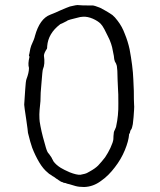

<svg xmlns="http://www.w3.org/2000/svg" viewBox="-20 -715 640 769"><path d="M169 -530Q169 -522 168 -520Q156 -502 156 -492Q161 -458 152 -438Q150 -434 146 -381Q143 -349 143 -344Q143 -327 142 -310Q140 -291 138.5 -274Q137 -257 138 -239Q138 -231 142 -210Q146 -189 152 -166Q158 -143 164 -123Q170 -103 176 -99Q180 -93 185 -86Q188 -82 189 -78L190 -77Q192 -73 194 -69Q204 -55 223 -43Q236 -35 259 -25Q287 -14 302 -15Q309 -16 320 -19Q326 -20 339 -28Q361 -40 373 -52Q388 -68 401 -85Q413 -103 422 -122Q433 -146 434 -157Q434 -168 434.5 -170Q435 -172 436 -185Q437 -190 440 -195Q443 -202 445 -207V-208Q455 -253 454 -301Q454 -348 453 -351Q453 -356 451 -395L450 -431Q449 -442 448 -451Q446 -460 440 -469Q437 -476 436 -491Q434 -504 431 -516Q430 -524 425 -539.5Q420 -555 412 -570Q405 -584 398 -598Q390 -613 383 -620Q372 -631 352 -640Q331 -649 313 -648Q303 -648 286 -643Q257 -636 250 -633V-632Q225 -619 221 -618L220 -617Q173 -581 169 -530ZM217 8Q210 3 205 0Q200 -3 194 -8H193Q189 -11 183 -15Q177 -18 173 -22L172 -23Q153 -38 137 -65Q121 -92 109 -123Q102 -142 92 -183Q92 -189 85 -237Q77 -289 77 -295V-297Q79 -327 81 -357Q83 -390 86 -398Q96 -424 96 -442V-443Q91 -459 98 -487V-488L97 -490Q97 -491 96 -493Q96 -495 96 -496H97V-497Q102 -526 105 -532Q118 -560 120 -571Q139 -640 181 -656Q202 -664 223 -674Q251 -686 260 -689Q288 -696 294.5 -694.5Q301 -693 353 -693Q357 -693 378 -685Q386 -682 390 -679Q391 -679 401 -673Q412 -667 430 -655Q440 -647 451 -632Q469 -609 480 -579Q492 -550 499 -518Q505 -486 509 -455Q513 -424 514 -397Q516 -353 516 -351Q516 -311 517 -297Q518 -289 517 -275Q516 -261 515 -246Q514 -232 512 -218Q509 -203 507 -199L503 -193L502 -191Q501 -187 500 -182Q498 -180 497 -178V-177V-176Q495 -150 480 -113.5Q465 -77 440 -45Q428 -29 414 -15Q400 -1 384 10Q353 33 317 34Q296 34 282 30Q253 21 246 20V19Q244 19 241 18H242Q241 18 241 18Q238 17 235 17Q233 16 229 14H228H227Q225 12 224 12Q223 11 220 11V10L219 9L217 8ZM183 -15Q182 -15 182 -15Z"/></svg>

Font: ToneOZ-Tsuipita-TC
Style: Tsuipita-TC
Weight: 400
Designer: :Jeffrey Xuan (Chih-Lin Hsuan)  :
Foundry: jeffreyx@gmail.com, cjkFonts.io
Version: Version 0.24071